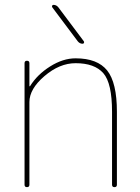

<svg xmlns="http://www.w3.org/2000/svg" viewBox="-20 -770 577 790"><path d="M81 -10V-510Q81 -520 91 -520Q101 -520 101 -510V-416Q101 -415 102 -415Q104 -415 104 -416Q133 -463 186 -496.5Q239 -530 291 -530Q381 -530 421 -480Q461 -430 461 -310V-10Q461 0 451 0Q441 0 441 -10V-310Q441 -428 405 -469Q369 -510 291 -510Q225 -510 163 -457Q101 -404 101 -350V-10Q101 0 91 0Q81 0 81 -10ZM300 -600 195 -740Q193 -743 194.5 -746.5Q196 -750 200 -750Q212 -750 220 -740L325 -600Q327 -597 325.5 -593.5Q324 -590 320 -590Q308 -590 300 -600Z"/></svg>

Font: Rounded Mplus 1c Thin
Style: Regular
Weight: 250
Version: Version 1.059.20150529